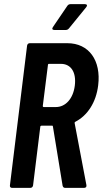

<svg xmlns="http://www.w3.org/2000/svg" viewBox="-20 -909 497 929"><path d="M391 -889H322C316 -889 310 -887 306 -881L236 -778C230 -769 234 -764 243 -764H299C305 -764 310 -767 314 -772L397 -874C404 -882 401 -889 391 -889ZM295 0H387C395 0 400 -5 398 -14L341 -314C341 -317 342 -319 345 -320C403 -350 445 -413 455 -496C470 -617 410 -700 306 -700H124C117 -700 112 -695 111 -688L28 -12C27 -5 31 0 38 0H127C134 0 139 -5 140 -12L175 -296C175 -299 178 -301 181 -301H232C235 -301 236 -299 236 -297L283 -10C285 -4 288 0 295 0ZM217 -600H275C323 -600 350 -560 342 -495C334 -431 297 -391 250 -391H192C189 -391 187 -393 187 -396L212 -595C212 -598 214 -600 217 -600Z"/></svg>

Font: Barlow Condensed SemiBold
Style: Italic
Weight: 600
Width: 3
Italic angle: -7°
Designer: Jeremy Tribby
Foundry: Tribby Type
Version: Version 1.422;hotconv 1.0.109;makeotfexe 2.5.65596